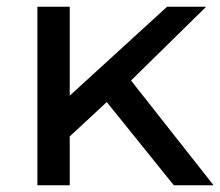

<svg xmlns="http://www.w3.org/2000/svg" viewBox="-20 -550 654 570"><path d="M297 -247 187 -145V0H91V-530H187V-266L476 -530H592L369 -311L614 0H496Z"/></svg>

Font: APTA Sans Medium
Style: Bold
Weight: 500
Version: Version 7.200